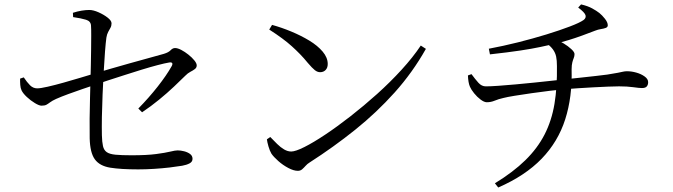

<svg xmlns="http://www.w3.org/2000/svg" viewBox="-20 -795 3040 867"><path d="M603.9 -30.1Q525.8 -30.1 477.9 -37.8Q430 -45.6 408.3 -75.5Q386.5 -105.4 385 -170.6Q384.2 -210.6 384.7 -259Q385.2 -307.3 386.5 -353.2Q387.8 -399.1 388.5 -431.3Q389.3 -463.5 390.2 -499.6Q391.1 -535.6 391.4 -570.7Q391.7 -605.7 391.9 -634.5Q392.1 -663.2 390.9 -680Q389.7 -699.4 368.2 -705.9Q346.7 -712.5 310.2 -717.8L309.2 -737.2Q329.2 -743.7 348.5 -746.9Q367.8 -750 383.1 -750Q401.3 -750 425 -739.5Q448.8 -728.9 466.2 -715.3Q483.7 -701.6 483.7 -689.7Q483.7 -678.2 478.8 -669.5Q473.9 -660.7 468.3 -650.4Q462.8 -640.1 460.4 -625Q457.4 -603 454.2 -562.4Q451 -521.8 448.3 -471.3Q445.6 -420.8 443.2 -367.8Q440.9 -314.7 440.1 -267Q439.3 -219.4 440.1 -184.3Q440.9 -153.7 445 -135.4Q449.1 -117 462 -108Q474.8 -99 501.6 -96.4Q528.4 -93.8 574 -93.8Q643.3 -93.8 684.9 -99.4Q726.5 -104.9 748.9 -110.4Q771.2 -115.9 782.1 -115.9Q795.7 -115.9 811.4 -111.9Q827.2 -107.9 838.3 -99.7Q849.4 -91.5 849.4 -77.8Q849.4 -64.4 836.1 -57.3Q822.7 -50.2 802.7 -46.6Q780.3 -42.8 746.1 -38.7Q711.9 -34.7 674.8 -32.4Q637.6 -30.1 603.9 -30.1ZM604.6 -304.9Q652.2 -353.4 692.2 -404.2Q732.2 -455.1 754.8 -495.5Q760.4 -505.3 757.5 -510Q754.5 -514.7 743.5 -512.7Q725 -509.7 692.1 -501.1Q659.3 -492.5 620.1 -480.5Q581 -468.5 540.9 -455.5Q500.7 -442.5 465.9 -431.3Q431.1 -420.1 408.5 -411.9Q383.7 -403.9 352.1 -392.8Q320.4 -381.7 288.9 -370.4Q257.5 -359 233.2 -348.2Q215.7 -340.2 206.5 -333.2Q197.3 -326.3 189.6 -322Q181.8 -317.8 167.5 -317.8Q156.8 -317.8 137.5 -329.5Q118.2 -341.1 101.1 -357.1Q84 -373.1 77.4 -386.8Q72.5 -397.1 71.5 -411.4Q70.4 -425.7 70.8 -440L87.3 -445.6Q102 -423.5 115.8 -409.7Q129.7 -396 148.2 -396Q162.6 -396 195.2 -403.4Q227.8 -410.8 267.6 -422Q307.4 -433.1 344.2 -444.3Q381 -455.5 404 -462.3Q433.2 -471.1 475.8 -483.5Q518.4 -495.9 564.6 -508.8Q610.9 -521.7 652.1 -533Q693.4 -544.3 719.7 -551.8Q741.2 -558.3 750.5 -568.2Q759.7 -578.1 770.6 -578.1Q782.1 -578.1 798.5 -569.6Q814.9 -561 830.8 -548.3Q846.8 -535.6 857.5 -522.4Q868.3 -509.2 868.3 -499.7Q868.3 -489.4 860 -483.2Q851.8 -476.9 839.8 -470.8Q827.8 -464.7 816.5 -452.9Q795.8 -432.4 765.4 -403.6Q735 -374.8 698.5 -345Q662.1 -315.1 621.6 -288Z M1324.9 -23.6Q1306.2 -23.6 1281.7 -36.6Q1257.3 -49.5 1236.6 -67.9Q1215.8 -86.3 1205.6 -101.2Q1198 -114.1 1192.2 -134.1Q1186.5 -154.1 1185.2 -165.9L1200.5 -176.3Q1216.1 -160.2 1231.5 -144.9Q1246.9 -129.6 1263 -120.2Q1279.1 -110.8 1295 -110.8Q1314.1 -110.8 1354.4 -131Q1394.8 -151.2 1448.8 -187.2Q1502.8 -223.2 1562.9 -270.1Q1623 -317 1682.6 -370.4Q1742.2 -423.9 1793.5 -480.2Q1844.9 -536.4 1880.1 -589.3L1903.2 -574.4Q1843.4 -468.1 1762.3 -377.6Q1681.1 -287.1 1584.1 -209.2Q1487.1 -131.3 1377.5 -60.9Q1368 -55.2 1360.2 -46.4Q1352.3 -37.5 1344.3 -30.5Q1336.4 -23.6 1324.9 -23.6ZM1425.5 -469Q1413.4 -469 1401.7 -478.2Q1390 -487.4 1370.2 -510.6Q1352.2 -532.7 1334.7 -550.6Q1317.1 -568.6 1297.9 -586Q1278.6 -603.5 1253.8 -621.8Q1229 -640.2 1195.8 -661.5L1208.5 -682.6Q1251.1 -670.9 1295.2 -652.6Q1339.4 -634.3 1376.9 -611.6Q1414.3 -588.9 1437.1 -561.9Q1459.9 -535 1459.9 -506Q1459.9 -489 1450.4 -479Q1440.9 -469 1425.5 -469Z M2214.8 32.7Q2297.7 -18 2352.4 -71.7Q2407.2 -125.4 2439.2 -187.8Q2471.1 -250.1 2483.8 -326Q2496.4 -401.9 2494.9 -497.1Q2494.9 -522.3 2491.3 -539.6Q2487.6 -556.8 2477.1 -571.4Q2466.6 -586.1 2445.4 -601.8L2484.6 -618.3Q2504 -611.7 2524.9 -599.1Q2545.8 -586.4 2560 -573.1Q2574.3 -559.8 2574.3 -550.8Q2574.3 -541.3 2570.9 -533.2Q2567.5 -525.1 2564.5 -513.7Q2561.4 -502.3 2561.2 -481.8Q2564.6 -356.9 2532.2 -255.8Q2499.8 -154.7 2425.7 -78.1Q2351.7 -1.6 2229.9 51.7ZM2178.2 -333.3Q2166.3 -333.3 2150.2 -345.4Q2134.2 -357.4 2120.9 -373.9Q2107.6 -390.5 2102 -403.5Q2094.2 -421.3 2093 -454.4L2109.1 -460.2Q2125.8 -437.4 2140.4 -421.2Q2154.9 -405 2173.8 -405Q2195.3 -405 2231.4 -407.6Q2267.5 -410.2 2309.6 -414Q2351.7 -417.8 2393.3 -422.1Q2434.9 -426.5 2468.7 -430.1Q2502.4 -433.7 2520.8 -435.7Q2557.1 -439.9 2596.2 -443.8Q2635.3 -447.7 2669 -451.8Q2702.7 -456 2722.1 -458.2Q2754.1 -463.2 2769.6 -466.3Q2785 -469.3 2793.4 -471.3Q2801.8 -473.3 2811.4 -473.3Q2831.6 -473.3 2853.4 -467.2Q2875.3 -461 2891 -449.6Q2906.8 -438.3 2906.8 -423.9Q2906.8 -412.1 2900.7 -404.8Q2894.6 -397.4 2878.5 -397.4Q2866.4 -397.4 2839.4 -401.3Q2812.4 -405.1 2775.3 -405.1Q2756.4 -405.1 2725.1 -403.8Q2693.8 -402.5 2657.9 -400.6Q2622.1 -398.7 2587.8 -396.4Q2553.5 -394.2 2527.3 -391.9Q2501.3 -389.7 2462.1 -384.9Q2422.9 -380.1 2380.9 -374.2Q2339 -368.3 2304.4 -362.6Q2269.9 -357 2253.1 -352.6Q2231.3 -347.7 2214 -340.5Q2196.7 -333.3 2178.2 -333.3ZM2187.4 -575Q2252.1 -587.1 2319.4 -603.9Q2386.7 -620.8 2447.5 -639.5Q2508.3 -658.2 2553 -675.3Q2597.8 -692.3 2615.3 -704.7Q2627.4 -713.8 2624 -726.2Q2620.6 -738.6 2590.9 -761L2603.9 -775.1Q2634.3 -768 2654.1 -757.1Q2673.9 -746.2 2686.5 -736.3Q2698.7 -726.6 2711.6 -710.3Q2724.5 -694 2724.5 -680.9Q2724.5 -672.4 2715.4 -669Q2706.4 -665.6 2693.2 -663.6Q2680.1 -661.6 2667.7 -656.6Q2637.9 -644.9 2608.4 -634.3Q2578.9 -623.6 2548.7 -614.3Q2518.5 -605.1 2485.9 -597.3Q2457.6 -590.9 2420.7 -583Q2383.7 -575.1 2329.3 -566.8Q2274.9 -558.6 2192.4 -549.5Z"/></svg>

Font: Noto Serif HK ExtraLight
Style: Regular
Weight: 200
Designer: Ryoko NISHIZUKA 西塚涼子 (kana & ideographs); Frank Grießhammer (Latin, Greek & Cyrillic); Wenlong ZHANG 张文龙 (bopomofo); San
Foundry: Adobe
Version: Version 2.002-H1;hotconv 1.1.0;makeotfexe 2.6.0